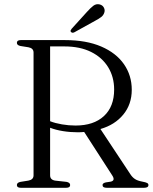

<svg xmlns="http://www.w3.org/2000/svg" viewBox="-20 -890 724 910"><path d="M604.5 -464.5Q604.5 -395.5 564.2 -346.8Q524 -298 456 -278.5L598 -64Q607 -50 619.2 -41.8Q631.5 -33.5 653 -29.5Q672 -26 677.8 -22.5Q683.5 -19 683.5 -13Q683.5 0 663 0H485.5Q466 0 466 -13Q466 -22 481.5 -25.5L504.5 -29Q528 -34 512 -58.5L379 -264.5Q363.5 -263 349 -263Q313 -263 278.8 -268.5Q244.5 -274 217.5 -284.5V-59Q217.5 -38 241 -34L295.5 -28Q312.5 -24.5 312.5 -13Q312.5 0 293.5 0H78.5Q60 0 60 -13Q60 -24.5 77 -28L114.5 -34Q139 -38.5 139 -59V-641Q139 -661.5 114.5 -666L77 -672Q60 -675.5 60 -687Q60 -700 78.5 -700H287.5Q389 -700 459.8 -669.5Q530.5 -639 567.5 -585.8Q604.5 -532.5 604.5 -464.5ZM217.5 -670V-315.5Q241.5 -306 273.8 -300.5Q306 -295 338 -295Q424 -295 472.5 -339.8Q521 -384.5 521 -465.5Q521 -525 492.8 -571.2Q464.5 -617.5 411.8 -643.8Q359 -670 285.5 -670ZM392 -833.5Q409 -852.5 422.5 -862.8Q436 -873 452.5 -869Q466 -865.5 472 -854.5Q478 -843.5 475 -832.5Q471.5 -818.5 459.5 -809.2Q447.5 -800 430 -791L332.5 -737Q322.5 -732 316.5 -738.5Q313 -742 314.8 -746Q316.5 -750 319.5 -753.5Z"/></svg>

Font: Fraunces 9pt S000 Light
Style: Regular
Weight: 300
Version: Version 1.000; ttfautohint (v1.8.3)